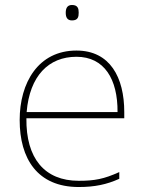

<svg xmlns="http://www.w3.org/2000/svg" viewBox="-20 -741 580 771"><path d="M269 -721C249 -721 244 -706 244 -690C244 -673 249 -659 269 -659C293 -659 296 -673 296 -690C296 -706 293 -721 269 -721ZM287 -538C133 -538 59 -408 59 -259C59 -104 130 10 296 10C360 10 408 0 459 -23V-50C397 -22 360 -15 296 -15C159 -15 84 -105 86 -266H479V-291C479 -430 422 -538 287 -538ZM287 -513C399 -513 453 -423 452 -291H87C99 -436 175 -513 287 -513Z"/></svg>

Font: Noto Sans Devanagari UI Thin
Style: Regular
Weight: 100
Designer: Jelle Bosma - Monotype Design Team
Foundry: Monotype Imaging Inc.
Version: Version 2.004